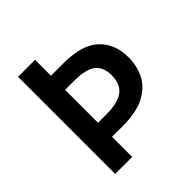

<svg xmlns="http://www.w3.org/2000/svg" viewBox="-190 -856 998 998"><g transform="rotate(-45 309.0 -357.0)"><path d="M571 -379Q571 -318 545.5 -265.5Q520 -213 459.5 -180.5Q399 -148 296 -148H218V0H93V-714H218V-597H309Q446 -597 508.5 -538Q571 -479 571 -379ZM277 -251Q362 -251 402.5 -280Q443 -309 443 -376Q443 -436 406.5 -464.5Q370 -493 291 -493H218V-251Z"/></g></svg>

Font: Noto Sans New Tai Lue Semibold
Style: Regular
Weight: 400
Designer: Monotype Design Team
Foundry: Monotype Imaging Inc.
Version: Version 2.004; ttfautohint (v1.8.4.7-5d5b)